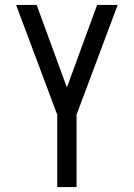

<svg xmlns="http://www.w3.org/2000/svg" viewBox="-20 -755 540 775"><path d="M211 0V-292L45 -735H128L250 -402L372 -735H455L289 -292V0Z"/></svg>

Font: Iosevka Fuck
Style: Regular
Weight: 400
Monospace: yes
Designer: Belleve Invis
Foundry: Belleve Invis
Version: Version 28.0.7; ttfautohint (v1.8.3)